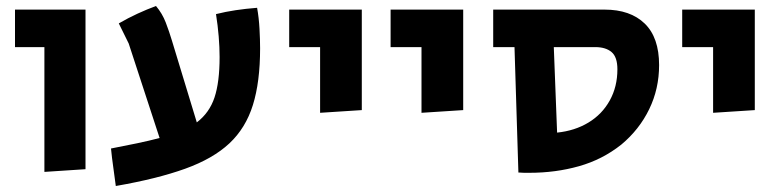

<svg xmlns="http://www.w3.org/2000/svg" viewBox="-20 -568 2596 640"><path d="M128 5V-411H30V-536H265V-4Z M366 52Q362 20 357.5 -11Q353 -42 350 -73Q397 -82 437.5 -90.5Q478 -99 512 -108L409 -423L376 -490Q407 -508 438.5 -522.5Q470 -537 500 -548Q521 -523 532.5 -493Q544 -463 553 -433L636 -160Q678 -192 695 -243Q712 -294 712 -378Q712 -410 709 -446.5Q706 -483 700 -521Q732 -529 765.5 -534Q799 -539 837 -542Q843 -509 845 -472Q847 -435 847 -407Q847 -295 823 -218Q799 -141 744.5 -90Q690 -39 597 -5.5Q504 28 366 52Z M1047 -192V-411H944V-536H1186V-201Z M1385 -192V-411H1282V-536H1524V-201Z M1745 8Q1736 8 1727 8Q1718 8 1708 7L1695 -411H1624V-536H1995Q2081 -536 2129 -489.5Q2177 -443 2177 -351Q2177 -272 2144 -204Q2111 -136 2051 -86Q1988 -36 1910 -14Q1832 8 1745 8ZM1837 -126Q1896 -132 1941.5 -159.5Q1987 -187 2012.5 -233Q2038 -279 2038 -337Q2038 -378 2018.5 -394.5Q1999 -411 1964 -411H1826Z M2357 -192V-411H2254V-536H2496V-201Z"/></svg>

Font: Secular One
Style: Regular
Weight: 400
Designer: Michal Sahar
Foundry: Hagilda
Version: Version 1.002; ttfautohint (v1.8.4.7-5d5b);gftools[0.9.29]